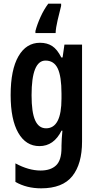

<svg xmlns="http://www.w3.org/2000/svg" viewBox="-20 -786 526 1046"><path d="M198 -553Q237 -553 264.5 -535Q292 -517 314 -473H321L331 -543H427V-15Q427 107 374 173.5Q321 240 204 240Q125 240 64 205V104Q136 143 201 143Q256 143 285.5 115Q315 87 315 20V8Q315 -9 316.5 -31Q318 -53 320 -74H315Q273 10 195 10Q121 10 79.5 -62.5Q38 -135 38 -268Q38 -406 80.5 -479.5Q123 -553 198 -553ZM228 -456Q152 -456 152 -267Q152 -174 171.5 -130.5Q191 -87 231 -87Q315 -87 315 -249V-276Q315 -370 294.5 -413Q274 -456 228 -456ZM313 -754Q304 -719 294 -676.5Q284 -634 283 -606H173V-617Q182 -652 200.5 -693Q219 -734 243 -766H313Z"/></svg>

Font: Noto Sans Ethiopic ExtraCondensed SemiBold
Style: Regular
Weight: 600
Width: 2
Designer: Monotype Design Team
Foundry: Monotype Imaging Inc.
Version: Version 2.102; ttfautohint (v1.8.4.7-5d5b)